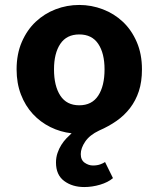

<svg xmlns="http://www.w3.org/2000/svg" viewBox="-20 -528 640 775"><path d="M320 227Q272 227 239 202.5Q206 178 206 128Q206 108 212 90Q218 72 227.5 57Q237 42 248 30.5Q259 19 269 10Q224 5 183.5 -15Q143 -35 112.5 -68Q82 -101 64.5 -146.5Q47 -192 47 -248Q47 -310 68 -358.5Q89 -407 124 -440Q159 -473 204.5 -490.5Q250 -508 300 -508Q349 -508 395 -490.5Q441 -473 476 -440Q511 -407 532 -358.5Q553 -310 553 -248Q553 -198 540.5 -160Q528 -122 505 -92Q482 -62 450.5 -40Q419 -18 380 -1Q342 17 324 43.5Q306 70 306 94Q306 118 322 129Q338 140 355 140Q372 140 384.5 135.5Q397 131 404 126L436 191Q416 208 384 217.5Q352 227 320 227ZM300 -103Q351 -103 376.5 -142Q402 -181 402 -248Q402 -313 376.5 -351Q351 -389 300 -389Q249 -389 223.5 -351Q198 -313 198 -248Q198 -181 223.5 -142Q249 -103 300 -103Z"/></svg>

Font: Source Code Pro
Style: Bold
Weight: 700
Monospace: yes
Designer: Paul D. Hunt, Teo Tuominen
Foundry: Adobe Systems Incorporated
Version: Version 2.030;PS 1.000;hotconv 16.6.51;makeotf.lib2.5.65220